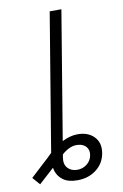

<svg xmlns="http://www.w3.org/2000/svg" viewBox="-202 -785 667 1043"><g transform="rotate(-10 131.0 -263.0)"><path d="M138.2 202.6Q88.9 202.6 60.5 182.1Q32.2 161.6 22.5 128.9Q12.7 96.2 18.6 59.1L43 -88.9H107.4L82 64.9Q75.2 104 95 125.2Q114.7 146.5 147.5 146.5Q178.2 146.5 201.4 127.9Q224.6 109.4 229.5 80.1Q234.4 52.2 219 34.2Q203.6 16.1 174.8 13.7Q154.3 11.7 134.8 18.8Q115.2 25.9 95 41.5Q74.7 57.1 51.8 82.5L-65.4 189L-101.6 147.5L-0.5 54.2Q48.3 3.4 94.2 -20Q140.1 -43.5 182.1 -43.5Q239.7 -43.5 272.5 -9.3Q305.2 24.9 295.9 80.1Q287.1 134.8 243.7 168.7Q200.2 202.6 138.2 202.6ZM213.4 -727.5 92.8 0H28.3L148.9 -727.5Z"/></g></svg>

Font: Inter 24pt Light
Style: Italic
Weight: 300
Italic angle: -9.3988°
Designer: Rasmus Andersson
Foundry: rsms
Version: Version 4.001;git-66647c0bb